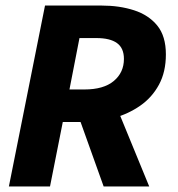

<svg xmlns="http://www.w3.org/2000/svg" viewBox="-20 -671 640 691"><path d="M12 0 142 -651H346Q410 -651 462.5 -634Q515 -617 546 -579Q577 -541 577 -475Q577 -412 552 -366Q527 -320 484.5 -290.5Q442 -261 390 -246.5Q338 -232 284 -232H206L160 0ZM230 -349H284Q353 -349 389.5 -379.5Q426 -410 426 -459Q426 -498 401 -516Q376 -534 327 -534H266ZM261 -257 386 -319 517 0H353Z"/></svg>

Font: Source Code Pro ExtraBold
Style: Italic
Weight: 800
Italic angle: -11°
Monospace: yes
Designer: Paul D. Hunt, Teo Tuominen
Foundry: Adobe Systems Incorporated
Version: Version 1.016;hotconv 1.0.116;makeotfexe 2.5.65601